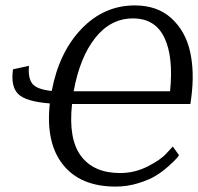

<svg xmlns="http://www.w3.org/2000/svg" viewBox="-20 -679 732 709"><path d="M246 -295Q232 -166 279 -103Q326 -40 424 -40Q477 -40 525.5 -64.5Q574 -89 596 -114L618 -138L641 -106Q638 -101 631.5 -93.5Q625 -86 603 -66Q581 -46 556 -30.5Q531 -15 490.5 -2.5Q450 10 407 10Q277 10 212.5 -71Q148 -152 164 -297Q75 -304 47 -332Q19 -360 28 -423L87 -436Q83 -392 99 -370.5Q115 -349 171 -343Q198 -486 281 -572.5Q364 -659 478 -659Q561 -659 613 -611.5Q665 -564 682 -488Q699 -412 686 -316L683 -295ZM252 -342H608Q621 -469 587 -540Q553 -611 471 -611Q389 -611 332 -539.5Q275 -468 252 -342Z"/></svg>

Font: Arsenal
Style: Italic
Weight: 400
Italic angle: -9.10001°
Designer: Andrij Shevchenko
Foundry: Stairsfor
Version: Version 2.001;PS 002.001;hotconv 1.0.88;makeotf.lib2.5.64775